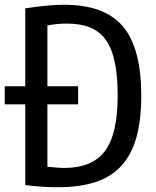

<svg xmlns="http://www.w3.org/2000/svg" viewBox="-21 -770 653 806"><path d="M-1 -408H85V-735Q138 -743 176.5 -746.5Q215 -750 249 -750Q418 -750 495 -659Q572 -568 572 -369Q572 -267 552 -194.5Q532 -122 489.5 -75Q447 -28 380.5 -6Q314 16 221 16Q191 16 158.5 14Q126 12 85 7V-332H-1ZM249 -65Q366 -65 419.5 -136Q473 -207 473 -369Q473 -451 461 -508.5Q449 -566 423.5 -602Q398 -638 357.5 -654.5Q317 -671 260 -671Q237 -671 217.5 -669Q198 -667 178 -663V-408H307V-332H178V-70Q201 -68 217.5 -66.5Q234 -65 249 -65Z"/></svg>

Font: Encode Sans Compressed
Style: Medium
Weight: 500
Designer: Pablo Impallari, Andres Torresi
Foundry: Pablo Impallari, Andres Torresi
Version: Version 1.000; ttfautohint (v1.00) -l 8 -r 50 -G 200 -x 14 -